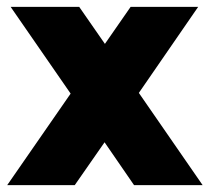

<svg xmlns="http://www.w3.org/2000/svg" viewBox="-20 -540 612 560"><path d="M371 0H571L385 -269L558 -520H361L286 -412L211 -520H11L186 -267L1 0H198L285 -125Z"/></svg>

Font: Aspekta 850
Style: Regular
Weight: 850
Designer: Ivo Dolenc
Version: Version 2.000